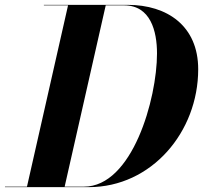

<svg xmlns="http://www.w3.org/2000/svg" viewBox="-58 -770 835 790"><path d="M307.5 0C565.5 0 757.5 -227 757.5 -485C757.5 -663 630.5 -750 467.5 -750H122.5V-748H222L53 -2H-37.5V0ZM452.5 -748C561.5 -748 588 -642 588 -550C588 -363 486.5 -2 287.5 -2H208L377 -748Z"/></svg>

Font: Bodoni* 96pt
Style: Bold Italic
Weight: 700
Italic angle: -13°
Version: Version 2.3